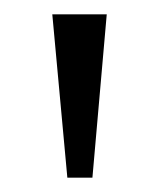

<svg xmlns="http://www.w3.org/2000/svg" viewBox="-20 -734 221 268"><path d="M74 -486 53 -714H129L109 -486Z"/></svg>

Font: Noto Serif Hentaigana Light
Style: Regular
Weight: 300
Designer: Kazuhiro Yamada
Foundry: nipponia
Version: Version 1.000; ttfautohint (v1.8.4.7-5d5b)